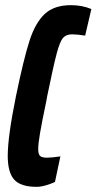

<svg xmlns="http://www.w3.org/2000/svg" viewBox="-20 -716 374 744"><path d="M10 -112Q10 -187 42 -344Q72 -489 94.5 -558.5Q117 -628 153.5 -662Q190 -696 255 -696Q298 -696 334 -681L310 -578Q278 -583 260 -583Q236 -583 224 -569Q212 -555 199.5 -508Q187 -461 163 -344L159 -322Q142 -241 135 -199.5Q128 -158 128 -139Q128 -118 135.5 -111.5Q143 -105 161 -105Q182 -105 214 -110L193 -11Q179 -4 158.5 2Q138 8 122 8Q60 8 35 -20Q10 -48 10 -112Z"/></svg>

Font: Saira Ultra Condensed ExtraBold
Style: Italic
Weight: 800
Width: 1
Italic angle: -12°
Designer: Hector Gatti with collaboration of the Omnibus-Type team
Foundry: Omnibus-Type
Version: Version 1.001; ttfautohint (v1.8)